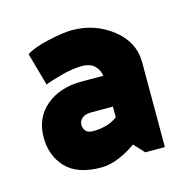

<svg xmlns="http://www.w3.org/2000/svg" viewBox="-63 -765 465 464"><g transform="rotate(-15 170.0 -532.5)"><path d="M117 -475Q117 -466 122.5 -459.5Q128 -453 141 -453Q157 -453 172.5 -457Q188 -461 202 -471V-498H148Q132 -498 124.5 -491Q117 -484 117 -475ZM137 -363Q78 -363 49.5 -393Q21 -423 21 -469Q21 -518 55.5 -547Q90 -576 144 -576H199Q196 -593 185 -602.5Q174 -612 155 -612Q133 -612 106 -605Q79 -598 61 -591L38 -673Q56 -685 94 -693.5Q132 -702 154 -702Q211 -702 254.5 -668Q298 -634 298 -583V-371H249L225 -397Q208 -384 184 -373.5Q160 -363 137 -363Z"/></g></svg>

Font: Palanquin Dark
Style: Regular
Weight: 400
Designer: Pria Ravichandran
Version: Version 1.001